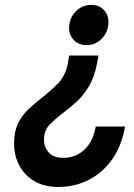

<svg xmlns="http://www.w3.org/2000/svg" viewBox="-20 -544 534 764"><path d="M325 -364.5Q292.5 -364.5 273.8 -384.5Q255 -404.5 255 -431.5Q255 -471.5 280.8 -498Q306.5 -524.5 344 -524.5Q374.5 -524.5 393 -504.8Q411.5 -485 411.5 -457Q411.5 -417.5 385.8 -391Q360 -364.5 325 -364.5ZM212 200Q156 200 116.8 176.8Q77.5 153.5 56.8 114.2Q36 75 36 27Q36 -20 51.5 -52.2Q67 -84.5 92 -108.2Q117 -132 145 -153.5Q180 -181 210.5 -212Q241 -243 250 -292L255 -323H372L366 -291Q355.5 -237 333.8 -200.5Q312 -164 284.8 -139.2Q257.5 -114.5 231.5 -95Q200.5 -71.5 177.8 -48.2Q155 -25 155 12Q155 40.5 173.5 62.2Q192 84 232 84Q282 84 316.2 51.2Q350.5 18.5 361 -40.5H477.5Q464.5 36 426.5 89.8Q388.5 143.5 333 171.8Q277.5 200 212 200Z"/></svg>

Font: Overpass
Style: Bold Italic
Weight: 700
Italic angle: -10°
Designer: Delve Withrington, Dave Bailey, Thomas Jockin
Foundry: Delve Fonts LLC
Version: Version 4.000; ttfautohint (v1.8.3)